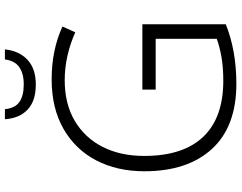

<svg xmlns="http://www.w3.org/2000/svg" viewBox="-118 -832 961 764"><g transform="rotate(-90 362.0 -450.5)"><path d="M387 -364H647V-32Q542 10 410 10Q240 10 151 -87Q62 -184 62 -356Q62 -465 105.5 -548Q149 -631 231 -678Q313 -725 428 -725Q544 -725 638 -682L615 -631Q570 -651 522 -662Q474 -673 425 -673Q330 -673 262.5 -633Q195 -593 159 -522Q123 -451 123 -357Q123 -202 199 -122Q275 -42 422 -42Q474 -42 515 -49Q556 -56 589 -68V-311H387ZM547 -911Q541 -854 505.5 -821Q470 -788 407 -788Q342 -788 307.5 -820.5Q273 -853 269 -911H309Q313 -871 337.5 -853.5Q362 -836 408 -836Q451 -836 476.5 -854Q502 -872 507 -911Z"/></g></svg>

Font: Noto Traditional Nushu Light
Style: Regular
Weight: 300
Designer: LIU Zhao
Foundry: LiuZhao Studio
Version: Version 2.003; ttfautohint (v1.8.4.7-5d5b)